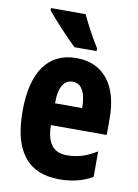

<svg xmlns="http://www.w3.org/2000/svg" viewBox="-87 -824 639 891"><g transform="rotate(10 232.5 -378.0)"><path d="M243 -766H80V-756C106 -722 185 -637 219 -606H323V-619C303 -649 261 -726 243 -766ZM238 -558C103 -558 33 -457 33 -272C33 -94 99 10 255 10C314 10 365 -2 411 -29V-149C361 -118 320 -106 271 -106C207 -106 175 -145 174 -231H437V-310C437 -465 365 -558 238 -558ZM239 -447C280 -447 303 -408 303 -334H175C175 -417 202 -447 239 -447Z"/></g></svg>

Font: Noto Sans Gurmukhi UI ExtraCondensed ExtraBold
Style: Regular
Weight: 800
Width: 2
Designer: Jelle Bosma - Monotype Design Team
Foundry: Monotype Imaging Inc.
Version: Version 2.004